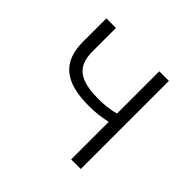

<svg xmlns="http://www.w3.org/2000/svg" viewBox="-136 -677 821 821"><g transform="rotate(45 274.0 -266.5)"><path d="M391 0H449V-533H391V-277C354 -268 327 -265 291 -265C178 -265 129 -299 129 -391V-533H71V-391C71 -266 143 -215 280 -215C330 -215 349 -219 391 -227Z"/></g></svg>

Font: Spoqa Han Sans Neo Light
Style: Regular
Weight: 300
Designer: [Spoqa Han Sans Neo] Dong-huui Kim ___ Younghwa Kang ___ Yujin Lee ___ [Noto Sans] Ryoko NISHIZUKA ____ (kana & ideograp
Foundry: Spoqa (http://www.spoqa-han-sans.com)
Version: Version 1.100;hotconv 1.0.109;makeotfexe 2.5.65596